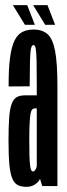

<svg xmlns="http://www.w3.org/2000/svg" viewBox="-20 -721 258 744"><path d="M83.5 3Q93.5 3 101.8 0.2Q110 -2.5 116.8 -7.2Q123.5 -12 128.2 -17.2Q133 -22.5 135 -28.5L143.5 0H202.5V-387.5Q202.5 -476.5 193.5 -523.5Q184.5 -570.5 164.5 -588.5Q144.5 -606.5 110 -606.5Q84.5 -606.5 66 -596.8Q47.5 -587 36 -563.2Q24.5 -539.5 18.8 -496.2Q13 -453 13.5 -386L95 -386.5Q95.5 -450.5 96.2 -485Q97 -519.5 100.2 -533Q103.5 -546.5 109.5 -546.5Q116 -546.5 118.5 -532.5Q121 -518.5 121.8 -484Q122.5 -449.5 122.5 -386.5V-351.5H75.5Q56.5 -351.5 44 -344Q31.5 -336.5 24.8 -317.2Q18 -298 15.5 -263.8Q13 -229.5 13 -175Q13 -117 16.5 -81.8Q20 -46.5 28.2 -28Q36.5 -9.5 50 -3.2Q63.5 3 83.5 3ZM108 -56.5Q104 -56.5 101.2 -61.2Q98.5 -66 96.8 -78.5Q95 -91 94.2 -115Q93.5 -139 93.5 -179Q93.5 -218.5 94.8 -243Q96 -267.5 98.2 -279.8Q100.5 -292 104.8 -296.5Q109 -301 115 -301H122.5V-78.5Q122.5 -74.5 120.2 -69.2Q118 -64 114.8 -60.2Q111.5 -56.5 108 -56.5ZM155 -625H193.5L164 -701H108.5ZM76.5 -625H115L85.5 -701H30Z"/></svg>

Font: Anybody UltraCondensed
Style: Regular
Weight: 400
Width: 1
Version: Version 1.113;gftools[0.9.25]